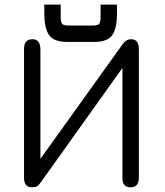

<svg xmlns="http://www.w3.org/2000/svg" viewBox="-20 -796 708 823"><path d="M117.2 6.8Q83 6.8 83 -34.2V-585.9Q83 -627.9 119.1 -627.9Q153.3 -627.9 153.3 -583V-115.2L504.9 -605.5Q520.5 -627.9 542 -627.9Q575.2 -627.9 575.2 -585.9V-34.2Q575.2 6.8 540 6.8Q504.9 6.8 504.9 -31.2V-504.9L157.2 -17.6Q146.5 -2 139.2 2.4Q131.8 6.8 117.2 6.8ZM268.6 -616.2Q211.9 -616.2 190.9 -645Q169.9 -673.8 169.9 -740.2V-776.4H240.2V-724.6Q240.2 -700.2 246.6 -693.4Q252.9 -686.5 276.4 -686.5H376Q398.4 -686.5 404.8 -693.4Q411.1 -700.2 411.1 -724.6V-776.4H481.4V-740.2Q481.4 -673.8 460.9 -645Q440.4 -616.2 382.8 -616.2Z"/></svg>

Font: Jura
Style: DemiBold
Weight: 600
Version: Version 2.4